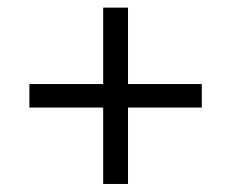

<svg xmlns="http://www.w3.org/2000/svg" viewBox="-20 -582 590 490"><path d="M243.3 -112.5V-307.5H55V-367.5H243.3V-562.5H306.7V-367.5H495V-307.5H306.7V-112.5Z"/></svg>

Font: Funnel Sans Light Light
Style: Regular
Weight: 300
Version: Version 1.000